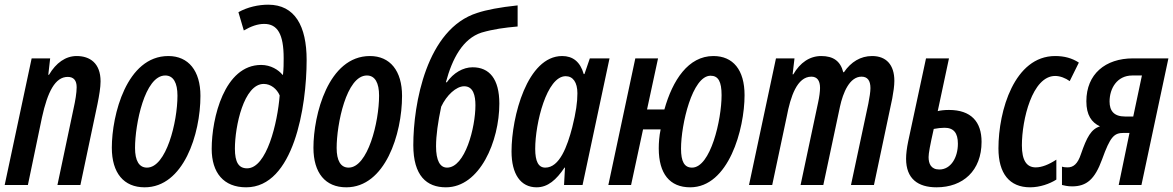

<svg xmlns="http://www.w3.org/2000/svg" viewBox="-24 -789 5004 819"><path d="M-4 0H95L155 -288C179 -397 211 -461 265 -461C291 -461 303 -445 303 -417C303 -393 297 -358 290 -327L221 0H319L392 -346C399 -381 405 -416 405 -442C405 -520 359 -550 303 -550C256 -550 215 -521 185 -470H182L190 -540H111Z M593 10C759 10 831 -217 831 -380C831 -487 780 -550 694 -550C516 -550 453 -298 453 -159C453 -51 504 10 593 10ZM603 -74C569 -74 552 -104 552 -158C552 -258 593 -467 681 -467C716 -467 733 -435 733 -381C733 -268 685 -74 603 -74Z M1026 10C1229 10 1284 -334 1284 -533C1284 -678 1234 -769 1120 -769C1079 -769 1032 -759 993 -737L1016 -659C1047 -677 1075 -687 1103 -687C1160 -687 1186 -643 1186 -541C1186 -521 1186 -494 1183 -470H1181C1164 -491 1131 -512 1090 -512C933 -512 879 -285 879 -154C879 -52 930 10 1026 10ZM1030 -71C994 -71 978 -97 978 -155C978 -250 1016 -431 1101 -431C1131 -431 1157 -410 1169 -382C1160 -266 1114 -71 1030 -71Z M1453 10C1619 10 1691 -217 1691 -380C1691 -487 1640 -550 1554 -550C1376 -550 1313 -298 1313 -159C1313 -51 1364 10 1453 10ZM1463 -74C1429 -74 1412 -104 1412 -158C1412 -258 1453 -467 1541 -467C1576 -467 1593 -435 1593 -381C1593 -268 1545 -74 1463 -74Z M1878 10C2023 10 2106 -187 2106 -347C2106 -453 2063 -502 1992 -502C1951 -502 1910 -478 1882 -438H1878C1905 -539 1950 -624 2030 -650C2082 -665 2128 -671 2184 -676V-766C2108 -758 2051 -747 2012 -734C1795 -666 1739 -345 1739 -170C1739 -39 1796 10 1878 10ZM1883 -74C1853 -74 1836 -104 1836 -165C1836 -211 1844 -268 1858 -334C1881 -383 1922 -421 1956 -421C1995 -421 2004 -381 2004 -340C2004 -245 1960 -74 1883 -74Z M2265 10C2313 10 2349 -22 2384 -74H2386L2382 0H2461L2576 -540H2492L2469 -473H2466C2451 -526 2419 -550 2374 -550C2225 -550 2158 -291 2158 -143C2158 -46 2197 10 2265 10ZM2302 -74C2273 -74 2259 -100 2259 -154C2259 -263 2308 -464 2389 -464C2420 -464 2439 -438 2439 -391C2439 -353 2433 -310 2417 -246C2396 -165 2363 -74 2302 -74Z M2920 10C3084 10 3152 -238 3152 -383C3152 -491 3103 -550 3019 -550C2912 -550 2845 -447 2810 -322H2736L2783 -540H2686L2571 0H2668L2719 -237H2794C2788 -209 2786 -180 2786 -156C2786 -48 2833 10 2920 10ZM2928 -74C2895 -74 2881 -100 2881 -155C2881 -258 2929 -466 3007 -466C3040 -466 3054 -441 3054 -383C3054 -278 3007 -74 2928 -74Z M3171 0H3270L3332 -292C3348 -377 3376 -462 3437 -462C3461 -462 3474 -446 3474 -414C3474 -399 3471 -376 3466 -353L3391 0H3488L3559 -334C3572 -394 3600 -462 3651 -462C3676 -462 3689 -446 3689 -413C3689 -398 3685 -372 3680 -347L3606 0H3704L3782 -369C3787 -396 3791 -423 3791 -444C3791 -513 3756 -550 3696 -550C3647 -550 3606 -525 3576 -481H3573C3561 -528 3531 -550 3479 -550C3430 -550 3389 -522 3360 -472H3357L3365 -540H3286Z M3971 10C4084 10 4163 -61 4163 -184C4163 -270 4118 -320 4024 -320C4005 -320 3987 -318 3976 -315L4024 -540H3926L3850 -186C3844 -157 3841 -132 3841 -112C3841 -26 3892 10 3971 10ZM3983 -66C3947 -66 3937 -91 3937 -119C3937 -135 3943 -168 3959 -239C3974 -242 3991 -244 4005 -244C4044 -244 4062 -222 4062 -176C4062 -117 4032 -66 3983 -66Z M4370 10C4412 10 4454 -5 4482 -23V-108C4450 -87 4420 -75 4394 -75C4355 -75 4335 -105 4335 -169C4335 -278 4379 -465 4477 -465C4498 -465 4521 -456 4539 -443L4578 -522C4549 -541 4516 -550 4477 -550C4303 -550 4235 -317 4235 -156C4235 -49 4282 10 4370 10Z M4549 6C4611 6 4646 -24 4677 -109C4712 -206 4728 -222 4769 -222H4794L4748 0H4845L4960 -540H4809C4691 -540 4610 -473 4610 -357C4610 -298 4632 -267 4668 -250C4630 -238 4612 -204 4587 -132C4573 -89 4554 -75 4530 -75C4520 -75 4512 -76 4506 -78V0C4515 2 4529 6 4549 6ZM4775 -292C4728 -292 4709 -316 4709 -356C4709 -412 4741 -467 4806 -467H4847L4810 -292Z"/></svg>

Font: Noto Sans UI Condensed Medium
Style: Italic
Weight: 500
Width: 3
Italic angle: -12°
Designer: Monotype Design Team
Foundry: Monotype Imaging Inc.
Version: Version 1.901